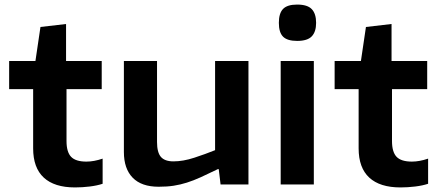

<svg xmlns="http://www.w3.org/2000/svg" viewBox="-20 -807 1919 840"><path d="M308 13Q218 13 171.5 -30Q125 -73 125 -158V-417H20V-540H135L157 -689L269 -702V-540H425V-417H271V-190Q271 -142 291 -121Q311 -100 358 -100Q391 -100 429 -113V-3Q405 5 372.5 9Q340 13 308 13Z M674 10Q599 10 560.5 -29.5Q522 -69 522 -142V-540H667V-186Q667 -140 684 -120.5Q701 -101 739 -101Q781 -101 830 -117Q879 -133 921 -150V-540H1067V0H945L937 -67H933Q890 -46 858 -31.5Q826 -17 797.5 -8Q769 1 740 5.5Q711 10 674 10Z M1280 -628Q1237 -628 1218.5 -646.5Q1200 -665 1200 -707Q1200 -749 1218.5 -768Q1237 -787 1280 -787Q1325 -787 1344 -767Q1363 -747 1363 -707Q1363 -668 1344 -648Q1325 -628 1280 -628ZM1208 -540H1353V0H1208Z M1732 13Q1642 13 1595.5 -30Q1549 -73 1549 -158V-417H1444V-540H1559L1581 -689L1693 -702V-540H1849V-417H1695V-190Q1695 -142 1715 -121Q1735 -100 1782 -100Q1815 -100 1853 -113V-3Q1829 5 1796.5 9Q1764 13 1732 13Z"/></svg>

Font: Encode Sans Wide
Style: SemiBold
Weight: 600
Designer: Pablo Impallari, Andres Torresi
Foundry: Pablo Impallari, Andres Torresi
Version: Version 1.000; ttfautohint (v1.00) -l 8 -r 50 -G 200 -x 14 -